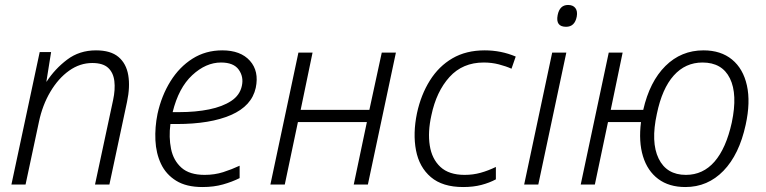

<svg xmlns="http://www.w3.org/2000/svg" viewBox="-20 -744 3086 774"><path d="M26 0 140 -534H186L167 -415H168Q201 -466 250.5 -503.5Q300 -541 367 -541Q426 -541 457.5 -514.5Q489 -488 497 -441Q505 -394 492 -333L421 0H363L436 -341Q445 -383 441 -417Q437 -451 416 -470.5Q395 -490 352 -490Q302 -490 258.5 -459Q215 -428 183 -374Q151 -320 137 -253L83 0Z M796 10Q731 10 690 -15.5Q649 -41 629 -83.5Q609 -126 606.5 -178.5Q604 -231 615 -285Q631 -358 667 -416Q703 -474 756 -507.5Q809 -541 876 -541Q950 -541 987.5 -499Q1025 -457 1011 -390Q995 -317 911.5 -280.5Q828 -244 692 -244H667Q660 -191 669.5 -144Q679 -97 711.5 -68Q744 -39 805 -39Q845 -39 879.5 -50Q914 -61 946 -76V-26Q916 -11 879 -0.5Q842 10 796 10ZM871 -492Q810 -492 755 -441Q700 -390 676 -292H703Q769 -292 823 -303Q877 -314 912 -337Q947 -360 955 -398Q963 -434 942.5 -463Q922 -492 871 -492Z M1070 0 1183 -532H1240L1192 -301H1469L1519 -532H1576L1463 0H1406L1459 -252H1181L1128 0Z M1847 10Q1764 10 1717 -30Q1670 -70 1657 -138Q1644 -206 1661 -288Q1677 -362 1713 -419.5Q1749 -477 1804 -509Q1859 -541 1934 -541Q2000 -541 2059 -516L2042 -467Q2020 -477 1991 -484.5Q1962 -492 1930 -492Q1845 -492 1792 -433.5Q1739 -375 1719 -279Q1704 -212 1712.5 -157.5Q1721 -103 1755.5 -71Q1790 -39 1853 -39Q1887 -39 1917.5 -47.5Q1948 -56 1979 -71V-21Q1953 -7 1920.5 1.5Q1888 10 1847 10Z M2262 -636Q2219 -636 2228 -683Q2236 -724 2270 -724Q2290 -724 2299.5 -711.5Q2309 -699 2305 -677Q2297 -636 2262 -636ZM2093 0 2206 -532H2263L2150 0Z M2321 0 2434 -532H2490L2442 -301H2573Q2599 -415 2662.5 -478Q2726 -541 2816 -541Q2886 -541 2931 -504Q2976 -467 2991 -399.5Q3006 -332 2986 -241Q2960 -121 2896.5 -55.5Q2833 10 2743 10Q2677 10 2633.5 -22.5Q2590 -55 2572 -114Q2554 -173 2564 -252H2431L2378 0ZM2745 -39Q2814 -39 2860.5 -92.5Q2907 -146 2930 -250Q2954 -364 2922.5 -428Q2891 -492 2812 -492Q2743 -492 2696 -439.5Q2649 -387 2628 -285Q2603 -171 2635 -105Q2667 -39 2745 -39Z"/></svg>

Font: Noto Sans Light
Style: Italic
Weight: 300
Italic angle: -12°
Designer: Monotype Design Team
Foundry: Monotype Imaging Inc.
Version: Version 2.013; ttfautohint (v1.8.4.7-5d5b)